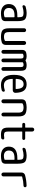

<svg xmlns="http://www.w3.org/2000/svg" viewBox="1630 -2360 740 4040"><g transform="rotate(90 2000.0 -340.0)"><path d="M309.6 -275.4Q222.7 -275.4 185.1 -245.6Q147.5 -215.8 147.5 -155.3Q147.5 -106.4 177.7 -79.1Q208 -51.8 259.8 -51.8Q302.7 -51.8 335 -64.5Q342.8 -67.4 342.8 -76.2V-265.6Q342.8 -274.4 334 -275.4ZM259.8 9.8Q168.9 9.8 117.2 -33.7Q65.4 -77.1 65.4 -155.3Q65.4 -335 309.6 -335H334Q342.8 -335 342.8 -343.8V-360.4Q342.8 -425.8 324.7 -445.8Q306.6 -465.8 250 -465.8Q194.3 -465.8 121.1 -444.3Q110.4 -440.4 100.1 -447.3Q89.8 -454.1 89.8 -465.8Q89.8 -480.5 99.1 -493.2Q108.4 -505.9 122.1 -509.8Q194.3 -529.3 250 -530.3Q353.5 -530.3 389.2 -493.2Q424.8 -456.1 424.8 -339.8V-77.1Q424.8 -50.8 409.7 -29.8Q394.5 -8.8 371.1 -2.9Q313.5 9.8 259.8 9.8Z M759.8 9.8Q652.3 9.8 613.8 -25.9Q575.2 -61.5 575.2 -160.2V-480.5Q575.2 -496.1 586.4 -507.8Q597.7 -519.5 614.7 -519.5Q631.8 -519.5 643.6 -507.8Q655.3 -496.1 655.3 -480.5V-160.2Q655.3 -98.6 677.2 -76.2Q699.2 -53.7 759.8 -53.7Q803.7 -53.7 835.9 -72.3Q842.8 -76.2 842.8 -85V-478.5Q842.8 -495.1 855 -507.3Q867.2 -519.5 884.3 -519.5Q901.4 -519.5 913.1 -507.8Q924.8 -496.1 924.8 -478.5V-86.9Q924.8 -59.6 910.6 -37.6Q896.5 -15.6 872.1 -7.8Q814.5 9.8 759.8 9.8Z M1030.3 -40V-438.5Q1030.3 -466.8 1043.5 -488.8Q1056.6 -510.7 1081.1 -518.6Q1114.3 -529.3 1165 -530.3Q1213.9 -530.3 1243.2 -509.8Q1249 -504.9 1256.8 -508.8Q1295.9 -530.3 1344.7 -530.3Q1418.9 -530.3 1444.3 -503.4Q1469.7 -476.6 1469.7 -400.4V-39.1Q1469.7 -22.5 1459 -11.2Q1448.2 0 1431.2 0Q1414.1 0 1402.8 -11.2Q1391.6 -22.5 1391.6 -39.1V-400.4Q1391.6 -439.5 1381.3 -452.6Q1371.1 -465.8 1342.8 -465.8Q1315.4 -465.8 1296.9 -454.1Q1290 -449.2 1290 -440.4V-39.1Q1290 -22.5 1278.8 -11.2Q1267.6 0 1251 0Q1234.4 0 1223.1 -11.2Q1211.9 -22.5 1211.9 -39.1V-400.4Q1211.9 -439.5 1201.7 -452.6Q1191.4 -465.8 1163.1 -465.8Q1135.7 -465.8 1117.2 -454.1Q1110.4 -449.2 1110.4 -440.4V-40Q1110.4 -24.4 1098.1 -12.2Q1085.9 0 1069.8 0Q1053.7 0 1042 -12.2Q1030.3 -24.4 1030.3 -40Z M1754.9 -466.8Q1700.2 -466.8 1672.4 -432.1Q1644.5 -397.5 1639.6 -308.6Q1639.6 -299.8 1648.4 -299.8H1843.8Q1852.5 -299.8 1852.5 -307.6Q1848.6 -466.8 1754.9 -466.8ZM1769.5 9.8Q1554.7 9.8 1554.7 -259.8Q1554.7 -400.4 1605 -465.3Q1655.3 -530.3 1754.9 -530.3Q1840.8 -530.3 1885.3 -474.6Q1929.7 -418.9 1933.6 -294.9Q1934.6 -270.5 1918 -254.4Q1901.4 -238.3 1877 -238.3H1648.4Q1640.6 -238.3 1639.6 -228.5Q1644.5 -134.8 1678.7 -93.3Q1712.9 -51.8 1775.4 -51.8Q1819.3 -51.8 1878.9 -70.3Q1889.6 -74.2 1899.9 -66.9Q1910.2 -59.6 1910.2 -47.9Q1910.2 -33.2 1901.4 -21.5Q1892.6 -9.8 1878.9 -5.9Q1820.3 9.8 1769.5 9.8Z M2070.3 -41V-432.6Q2070.3 -460 2084.5 -482.4Q2098.6 -504.9 2123 -512.7Q2176.8 -529.3 2235.4 -530.3Q2348.6 -530.3 2389.2 -493.7Q2429.7 -457 2429.7 -360.4V-40Q2429.7 -24.4 2418 -12.2Q2406.2 0 2390.1 0Q2374 0 2361.8 -12.2Q2349.6 -24.4 2349.6 -40V-360.4Q2349.6 -418.9 2324.2 -442.4Q2298.8 -465.8 2235.4 -465.8Q2189.5 -465.8 2159.2 -444.3Q2152.3 -439.5 2152.3 -429.7V-41Q2152.3 -24.4 2140.1 -12.2Q2127.9 0 2110.8 0Q2093.8 0 2082 -12.2Q2070.3 -24.4 2070.3 -41Z M2595.7 -438.5Q2583 -438.5 2574.2 -447.3Q2565.4 -456.1 2565.4 -469.2Q2565.4 -482.4 2574.2 -491.2Q2583 -500 2595.7 -500H2656.2Q2665 -500 2665 -508.8V-649.4Q2665 -666 2677.2 -678.2Q2689.5 -690.4 2706.1 -690.4Q2722.7 -690.4 2734.9 -678.2Q2747.1 -666 2747.1 -649.4V-508.8Q2747.1 -500 2755.9 -500H2893.6Q2906.2 -500 2915.5 -491.2Q2924.8 -482.4 2924.8 -469.2Q2924.8 -456.1 2916 -447.3Q2907.2 -438.5 2893.6 -438.5H2755.9Q2747.1 -438.5 2747.1 -428.7V-150.4Q2747.1 -92.8 2762.2 -73.2Q2777.3 -53.7 2825.2 -53.7Q2842.8 -53.7 2882.8 -59.6Q2895.5 -61.5 2905.3 -54.2Q2915 -46.9 2915 -34.2Q2915 -19.5 2905.8 -7.8Q2896.5 3.9 2880.9 5.9Q2851.6 9.8 2815.4 9.8Q2731.4 9.8 2698.2 -22.5Q2665 -54.7 2665 -139.6V-428.7Q2665 -437.5 2656.2 -438.5Z M3309.6 -275.4Q3222.7 -275.4 3185.1 -245.6Q3147.5 -215.8 3147.5 -155.3Q3147.5 -106.4 3177.7 -79.1Q3208 -51.8 3259.8 -51.8Q3302.7 -51.8 3335 -64.5Q3342.8 -67.4 3342.8 -76.2V-265.6Q3342.8 -274.4 3334 -275.4ZM3259.8 9.8Q3168.9 9.8 3117.2 -33.7Q3065.4 -77.1 3065.4 -155.3Q3065.4 -335 3309.6 -335H3334Q3342.8 -335 3342.8 -343.8V-360.4Q3342.8 -425.8 3324.7 -445.8Q3306.6 -465.8 3250 -465.8Q3194.3 -465.8 3121.1 -444.3Q3110.4 -440.4 3100.1 -447.3Q3089.8 -454.1 3089.8 -465.8Q3089.8 -480.5 3099.1 -493.2Q3108.4 -505.9 3122.1 -509.8Q3194.3 -529.3 3250 -530.3Q3353.5 -530.3 3389.2 -493.2Q3424.8 -456.1 3424.8 -339.8V-77.1Q3424.8 -50.8 3409.7 -29.8Q3394.5 -8.8 3371.1 -2.9Q3313.5 9.8 3259.8 9.8Z M3610.4 -41V-422.9Q3610.4 -449.2 3625 -469.7Q3639.6 -490.2 3665 -497.1Q3772.5 -526.4 3886.7 -529.3Q3900.4 -530.3 3910.2 -520.5Q3919.9 -510.7 3919.9 -498Q3919.9 -484.4 3910.2 -474.6Q3900.4 -464.8 3886.7 -464.8Q3788.1 -461.9 3701.2 -436.5Q3692.4 -434.6 3692.4 -424.8V-41Q3692.4 -24.4 3680.2 -12.2Q3668 0 3650.9 0Q3633.8 0 3622.1 -12.2Q3610.4 -24.4 3610.4 -41Z"/></g></svg>

Font: Rounded Mgen+ 1mn regular
Style: Regular
Weight: 400
Designer: [Source Han Sans]
Ryoko NISHIZUKA  (kana & ideographs); Paul D. Hunt (Latin, Greek & Cyrillic); Wenlong ZHANG  (bopomofo
Version: Version 1.059.20150602